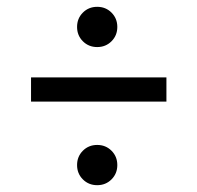

<svg xmlns="http://www.w3.org/2000/svg" viewBox="-20 -532 579 563"><path d="M468 -234H71V-305H468ZM307 -6Q290 11 265 11Q240 11 223 -6Q206 -23 206 -48Q206 -73 223 -90Q240 -107 265 -107Q290 -107 307 -90Q324 -73 324 -48Q324 -23 307 -6ZM307 -411Q290 -394 265 -394Q240 -394 223 -411Q206 -428 206 -453Q206 -478 223 -495Q240 -512 265 -512Q290 -512 307 -495Q324 -478 324 -453Q324 -428 307 -411Z"/></svg>

Font: Belgrano
Style: Regular
Weight: 400
Designer: Daniel Hernandez
Foundry: Daniel Hernndez
Version: Version 1.003